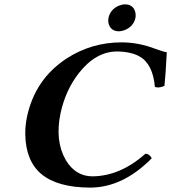

<svg xmlns="http://www.w3.org/2000/svg" viewBox="-20 -853 787 883"><path d="M479 -771Q487.3 -809.1 524.9 -826.2Q540 -832.5 554.2 -833Q590.3 -833 601.1 -801.3Q605.5 -786.6 603 -771Q594.7 -732.9 556.6 -715.8Q541.5 -709.5 527.8 -709Q491.7 -709 480.5 -740.7Q476.1 -755.4 479 -771ZM395 9.8Q243.7 9.3 169.4 -53.2Q98.6 -113.3 96.2 -234.4Q95.7 -275.9 104 -314.9Q140.6 -488.3 285.6 -583.5Q399.4 -657.7 538.1 -658.2Q617.7 -658.2 695.8 -627.9Q730 -615.2 747.1 -612.8Q741.7 -507.3 736.3 -458Q711.4 -446.8 692.4 -453.1Q683.1 -559.1 621.1 -593.8Q581.1 -615.7 518.1 -616.2Q419.9 -616.2 341.3 -515.1Q281.7 -438 258.8 -334Q231.4 -205.1 282.7 -116.7Q327.1 -42.5 404.8 -42Q532.7 -43 648.9 -146Q665 -146 675.8 -128.9Q677.2 -126.5 677.7 -125Q545.4 9.3 395 9.8Z"/></svg>

Font: Linux Libertine Slanted O
Style: Bold Slanted
Weight: 700
Designer: Philipp H. Poll
Foundry: Philipp H. Poll
Version: Version 5.0.0